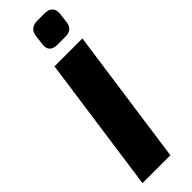

<svg xmlns="http://www.w3.org/2000/svg" viewBox="-301 -908 915 915"><g transform="rotate(-45 156.0 -451.0)"><path d="M304 -690 207 0H19L116 -690ZM262 -902Q286 -902 300 -889.5Q314 -877 312 -850L306 -800Q301 -753 253 -753H198Q171 -753 158.5 -767Q146 -781 150 -806L156 -856Q159 -879 173.5 -890.5Q188 -902 210 -902Z"/></g></svg>

Font: Exo 2 ExtraBold
Style: Italic
Weight: 800
Italic angle: -8°
Designer: Natanael Gama
Foundry: Natanael Gama
Version: Version 2.010